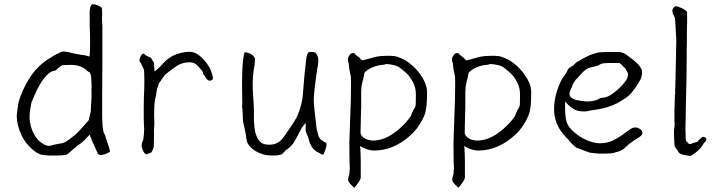

<svg xmlns="http://www.w3.org/2000/svg" viewBox="-20 -715 3352 902"><path d="M386.7 -67.4ZM403.3 -74.2Q403.3 -74.2 403.3 -80.1L400.4 -82L398.4 -79.1L394.5 -75.2Q376 -54.7 360.4 -42Q340.8 -30.3 319.3 -9.8Q308.6 0 301.8 5.4Q294.9 10.7 293 11.7Q275.4 15.6 247.1 15.6H210.9Q194.3 15.6 169.9 10.7Q168 8.8 166 8.8Q163.1 7.8 156.2 3.9Q149.4 1 147.5 -1Q102.5 -34.2 80.6 -81.1Q58.6 -127.9 58.6 -171.9Q58.6 -182.6 67.4 -236.3V-235.4Q83 -291 118.2 -347.2Q153.3 -403.3 207 -437.5Q234.4 -455.1 243.7 -459.5Q252.9 -463.9 271.5 -472.7Q289.1 -473.6 310.5 -467.8Q332 -461.9 358.4 -458Q383.8 -455.1 397.5 -450.2L399.4 -449.2L400.4 -451.2Q403.3 -461.9 403.3 -510.7Q403.3 -560.5 401.4 -591.8V-616.2Q401.4 -627.9 401.4 -637.7Q399.4 -680.7 409.2 -690.4L410.2 -691.4V-692.4Q410.2 -693.4 411.1 -694.3Q412.1 -695.3 413.1 -695.3H414.1Q426.8 -695.3 440.4 -689Q454.1 -682.6 458 -678.7Q460 -674.8 460 -647.5Q458 -618.2 460 -608.4Q460.9 -599.6 460.9 -587.9V-414.1L460 -260.7Q460 -229.5 460 -174.8Q460 -119.1 466.8 -93.8L474.6 -77.1Q474.6 -73.2 486.3 -40Q497.1 -7.8 497.1 -2.9Q495.1 0 479.5 6.8Q462.9 13.7 453.1 13.7Q445.3 13.7 439.5 6.8Q430.7 -11.7 422.9 -31.2L410.2 -57.6Q410.2 -66.4 403.3 -74.2ZM401.4 -375Q391.6 -378.9 388.7 -383.8V-384.8H387.7Q357.4 -410.2 314.9 -410.2Q272.5 -410.2 269.5 -407.2Q262.7 -401.4 254.9 -396.5Q247.1 -391.6 245.1 -386.7Q243.2 -383.8 227.5 -380.9Q210.9 -376 187.5 -347.7Q165 -318.4 147 -278.3Q128.9 -238.3 127.9 -234.4Q127.9 -230.5 123 -207Q119.1 -182.6 119.1 -175.8V-158.2Q119.1 -145.5 125 -122.1Q139.6 -71.3 169.9 -47.9Q199.2 -24.4 219.7 -31.2Q239.3 -37.1 258.8 -40Q280.3 -43 292 -50.8Q333 -79.1 351.6 -99.6Q370.1 -120.1 395.5 -148.4V-149.4H396.5Q400.4 -168 405.3 -186.5L406.2 -187.5L410.2 -261.7Q409.2 -280.3 409.7 -292Q410.2 -303.7 410.2 -314.5V-315.4L408.2 -352.5Q407.2 -361.3 406.2 -364.3Q404.3 -366.2 404.3 -367.2Q404.3 -369.1 402.3 -374Z M675.8 6.8Q671.9 9.8 669.9 9.8Q657.2 10.7 647.5 -18.6Q645.5 -25.4 645.5 -31.2Q645.5 -43 649.4 -48.8Q654.3 -57.6 656.2 -86.9Q658.2 -115.2 656.2 -127.9Q655.3 -138.7 655.3 -159.2V-209Q655.3 -239.3 656.2 -266.6Q658.2 -294.9 658.2 -333Q657.2 -371.1 657.2 -377.9Q657.2 -386.7 653.3 -394.5Q650.4 -400.4 646.5 -408.7Q642.6 -417 636.7 -425.8Q633.8 -431.6 636.7 -441.4Q641.6 -453.1 643.6 -456.1Q645.5 -459 649.4 -460.9Q652.3 -461.9 655.3 -463.9Q668 -451.2 678.7 -448.2Q688.5 -446.3 691.4 -439.5Q697.3 -430.7 701.2 -423.8Q704.1 -419.9 704.1 -416Q703.1 -409.2 705.1 -392.6L706.1 -378.9L716.8 -387.7Q729.5 -398.4 748 -418.9Q792 -467.8 868.2 -471.7Q905.3 -472.7 941.4 -429.7Q977.5 -387.7 980.5 -343.8Q973.6 -335.9 964.8 -335.9Q956.1 -335.9 948.2 -347.7Q945.3 -351.6 944.3 -353.5Q942.4 -359.4 936.5 -364.3Q934.6 -367.2 934.6 -372.1Q932.6 -381.8 905.3 -409.2Q887.7 -425.8 859.4 -421.9Q833 -418.9 813.5 -407.2Q795.9 -396.5 765.6 -372.1Q756.8 -367.2 742.2 -345.7Q729.5 -326.2 726.6 -323.2L725.6 -322.3V-320.3Q716.8 -296.9 714.8 -281.2Q713.9 -266.6 710.9 -256.8Q706.1 -244.1 705.1 -217.8Q705.1 -192.4 704.1 -173.8Q705.1 -155.3 705.1 -139.2Q705.1 -123 703.1 -102.5Q704.1 -82 703.1 -54.7L702.1 -23.4Q701.2 -22.5 699.7 -17.1Q698.2 -11.7 695.3 -5.9Q692.4 0 688.5 2.9Q681.6 4.9 675.8 6.8Z M1418 -433.6 1418.9 -439.5V-441.4Q1418.9 -446.3 1425.8 -465.8Q1427.7 -470.7 1444.3 -471.2Q1460.9 -471.7 1467.8 -460Q1475.6 -447.3 1475.6 -430.7Q1473.6 -411.1 1472.7 -401.4Q1471.7 -395.5 1469.7 -389.6V-388.7Q1468.8 -381.8 1467.8 -374Q1466.8 -366.2 1460.9 -322.3Q1457 -293 1455.1 -268.6Q1453.1 -248 1455.1 -223.6Q1457 -197.3 1460.9 -168.9Q1465.8 -125 1466.8 -115.2Q1466.8 -109.4 1472.7 -90.8Q1474.6 -81.1 1476.6 -74.2L1485.4 -60.5L1499 -50.8L1500 -49.8Q1504.9 -47.9 1510.7 -44.9Q1512.7 -44.9 1513.7 -40Q1514.6 -35.2 1512.7 -25.4Q1511.7 -22.5 1507.8 -8.8Q1503.9 1 1502.9 2.9Q1501 6.8 1499 10.7L1496.1 11.7Q1489.3 10.7 1480.5 3.9Q1474.6 0 1469.7 -1Q1465.8 -3.9 1460.9 -7.8Q1440.4 -22.5 1430.7 -58.6Q1428.7 -66.4 1427.7 -70.3Q1423.8 -79.1 1421.9 -84Q1419.9 -88.9 1418 -93.8Q1417 -98.6 1416 -103.5Q1416 -108.4 1416 -118.2V-137.7L1403.3 -122.1Q1399.4 -117.2 1388.7 -97.7Q1382.8 -85.9 1376 -73.2Q1369.1 -59.6 1362.3 -48.8Q1356.4 -38.1 1347.7 -30.3L1346.7 -28.3L1342.8 -25.4L1338.9 -21.5L1334 -17.6L1332 -15.6Q1325.2 -11.7 1321.3 -7.8L1309.6 4.9Q1307.6 5.9 1305.7 8.8Q1296.9 12.7 1284.2 14.6Q1279.3 15.6 1260.7 15.6Q1236.3 15.6 1216.8 10.3Q1197.3 4.9 1180.2 -5.4Q1163.1 -15.6 1151.4 -30.3Q1139.6 -43.9 1137.7 -62.5Q1135.7 -80.1 1132.3 -96.7Q1128.9 -113.3 1125 -129.9Q1121.1 -145.5 1121.1 -153.3Q1121.1 -167 1120.1 -180.7Q1119.1 -190.4 1119.1 -200.2V-201.2Q1118.2 -208 1117.2 -213.9Q1117.2 -222.7 1118.2 -234.4Q1118.2 -242.2 1117.7 -262.7Q1117.2 -283.2 1117.2 -309.1Q1117.2 -335 1117.7 -362.8Q1118.2 -390.6 1120.1 -414.1Q1122.1 -437.5 1125 -454.1Q1127 -465.8 1128.9 -468.8H1129.9Q1129.9 -469.7 1131.8 -469.7Q1135.7 -469.7 1146.5 -466.3Q1157.2 -462.9 1163.6 -458Q1169.9 -453.1 1173.8 -448.2Q1177.7 -442.4 1177.7 -439.5Q1177.7 -423.8 1175.8 -409.2Q1172.9 -394.5 1170.9 -378.9Q1168.9 -364.3 1168 -349.6Q1167 -335 1167 -321.3Q1167 -289.1 1169.9 -255.9Q1172.9 -210.9 1172.9 -191.4V-149.4Q1172.9 -143.6 1175.8 -114.3Q1177.7 -94.7 1184.6 -77.1Q1191.4 -59.6 1203.1 -47.9Q1215.8 -35.2 1246.1 -35.2Q1265.6 -35.2 1281.2 -43Q1296.9 -50.8 1308.6 -65.4Q1319.3 -80.1 1334 -101.6Q1369.1 -153.3 1376 -168Q1399.4 -225.6 1402.3 -265.6Q1411.1 -380.9 1418 -432.6Z M1884.8 -137.7Q1893.6 -147.5 1900.9 -156.7Q1908.2 -166 1910.2 -169.9Q1912.1 -174.8 1914.1 -180.7L1917 -187.5Q1919.9 -195.3 1920.9 -196.3Q1923.8 -200.2 1929.7 -210.9Q1931.6 -215.8 1932.6 -219.7Q1933.6 -223.6 1933.6 -274.4Q1933.6 -303.7 1919.9 -329.1Q1903.3 -360.4 1884.8 -375Q1879.9 -378.9 1876 -382.8Q1871.1 -386.7 1865.2 -391.6Q1854.5 -400.4 1845.7 -404.3Q1834 -409.2 1820.3 -411.1Q1805.7 -414.1 1794.9 -414.1Q1793 -414.1 1786.1 -412.1Q1784.2 -411.1 1784.2 -411.1H1783.2Q1779.3 -410.2 1775.4 -410.2Q1772.5 -410.2 1770.5 -409.2Q1769.5 -409.2 1766.6 -409.2H1765.6Q1757.8 -408.2 1746.1 -404.3Q1733.4 -401.4 1722.7 -395.5Q1710.9 -389.6 1702.1 -382.8Q1691.4 -375 1690.4 -365.2Q1689.5 -355.5 1686.5 -344.7Q1685.5 -341.8 1684.6 -337.9Q1683.6 -333 1682.6 -329.1Q1678.7 -315.4 1677.7 -303.2Q1676.8 -291 1676.8 -279.3V-209Q1676.8 -196.3 1675.8 -182.6Q1674.8 -160.2 1674.8 -137.7Q1673.8 -115.2 1673.8 -92.8Q1673.8 -83 1680.7 -75.2Q1687.5 -68.4 1696.3 -63.5Q1705.1 -58.6 1715.8 -56.6Q1726.6 -54.7 1734.4 -54.7Q1806.6 -54.7 1884.8 -137.7ZM1643.6 167Q1636.7 161.1 1626 149.4Q1615.2 136.7 1615.2 127.9Q1615.2 121.1 1620.1 107.4V106.4Q1622.1 100.6 1622.1 93.8Q1621.1 84 1623 83Q1624 83 1623 73.2Q1623 64.5 1623 63.5Q1622.1 55.7 1622.1 46.9Q1622.1 2.9 1621.1 -38.1L1622.1 -70.3Q1623 -89.8 1626 -185.5Q1628.9 -244.1 1628.9 -302.7V-330.1Q1628.9 -353.5 1627.9 -357.4Q1619.1 -394.5 1619.1 -410.2Q1619.1 -412.1 1618.2 -416L1617.2 -420.9V-421.9Q1616.2 -423.8 1616.2 -423.8V-424.8L1615.2 -425.8Q1614.3 -428.7 1614.3 -437.5Q1614.3 -445.3 1622.1 -456.1Q1628.9 -465.8 1637.7 -465.8Q1643.6 -465.8 1646.5 -462.9Q1652.3 -455.1 1660.2 -450.2Q1669.9 -443.4 1670.9 -441.4Q1679.7 -429.7 1685.5 -431.6Q1736.3 -446.3 1745.1 -448.2H1746.1Q1767.6 -453.1 1807.6 -453.1Q1819.3 -453.1 1831.5 -451.7Q1843.8 -450.2 1854.5 -445.3Q1877.9 -437.5 1901.4 -419.9Q1924.8 -402.3 1943.4 -379.9Q1962.9 -356.4 1974.6 -331.1Q1986.3 -306.6 1986.3 -282.2Q1986.3 -209 1976.6 -180.7Q1965.8 -152.3 1949.2 -127Q1932.6 -101.6 1911.1 -82Q1831.1 -7.8 1737.3 -7.8Q1721.7 -7.8 1706.5 -12.7Q1691.4 -17.6 1679.7 -24.4L1671.9 -29.3V-20.5V-11.7V-10.7L1672.9 -6.8V2Q1676.8 -12.7 1673.8 -31.2L1674.8 -25.4Q1672.9 -13.7 1673.8 -2.9Q1674.8 14.6 1674.8 43.9V117.2Q1674.8 122.1 1671.9 128.9Q1668 136.7 1662.1 144.5Q1657.2 152.3 1651.4 159.2Q1647.5 164.1 1643.6 167ZM1685.5 -432.6 1684.6 -431.6Q1685.5 -431.6 1685.5 -431.6Q1685.5 -431.6 1685.5 -432.6Z M2374 -137.7Q2382.8 -147.5 2390.1 -156.7Q2397.5 -166 2399.4 -169.9Q2401.4 -174.8 2403.3 -180.7L2406.2 -187.5Q2409.2 -195.3 2410.2 -196.3Q2413.1 -200.2 2418.9 -210.9Q2420.9 -215.8 2421.9 -219.7Q2422.9 -223.6 2422.9 -274.4Q2422.9 -303.7 2409.2 -329.1Q2392.6 -360.4 2374 -375Q2369.1 -378.9 2365.2 -382.8Q2360.4 -386.7 2354.5 -391.6Q2343.8 -400.4 2335 -404.3Q2323.2 -409.2 2309.6 -411.1Q2294.9 -414.1 2284.2 -414.1Q2282.2 -414.1 2275.4 -412.1Q2273.4 -411.1 2273.4 -411.1H2272.5Q2268.6 -410.2 2264.6 -410.2Q2261.7 -410.2 2259.8 -409.2Q2258.8 -409.2 2255.9 -409.2H2254.9Q2247.1 -408.2 2235.4 -404.3Q2222.7 -401.4 2211.9 -395.5Q2200.2 -389.6 2191.4 -382.8Q2180.7 -375 2179.7 -365.2Q2178.7 -355.5 2175.8 -344.7Q2174.8 -341.8 2173.8 -337.9Q2172.9 -333 2171.9 -329.1Q2168 -315.4 2167 -303.2Q2166 -291 2166 -279.3V-209Q2166 -196.3 2165 -182.6Q2164.1 -160.2 2164.1 -137.7Q2163.1 -115.2 2163.1 -92.8Q2163.1 -83 2169.9 -75.2Q2176.8 -68.4 2185.5 -63.5Q2194.3 -58.6 2205.1 -56.6Q2215.8 -54.7 2223.6 -54.7Q2295.9 -54.7 2374 -137.7ZM2132.8 167Q2126 161.1 2115.2 149.4Q2104.5 136.7 2104.5 127.9Q2104.5 121.1 2109.4 107.4V106.4Q2111.3 100.6 2111.3 93.8Q2110.4 84 2112.3 83Q2113.3 83 2112.3 73.2Q2112.3 64.5 2112.3 63.5Q2111.3 55.7 2111.3 46.9Q2111.3 2.9 2110.4 -38.1L2111.3 -70.3Q2112.3 -89.8 2115.2 -185.5Q2118.2 -244.1 2118.2 -302.7V-330.1Q2118.2 -353.5 2117.2 -357.4Q2108.4 -394.5 2108.4 -410.2Q2108.4 -412.1 2107.4 -416L2106.4 -420.9V-421.9Q2105.5 -423.8 2105.5 -423.8V-424.8L2104.5 -425.8Q2103.5 -428.7 2103.5 -437.5Q2103.5 -445.3 2111.3 -456.1Q2118.2 -465.8 2127 -465.8Q2132.8 -465.8 2135.7 -462.9Q2141.6 -455.1 2149.4 -450.2Q2159.2 -443.4 2160.2 -441.4Q2168.9 -429.7 2174.8 -431.6Q2225.6 -446.3 2234.4 -448.2H2235.4Q2256.8 -453.1 2296.9 -453.1Q2308.6 -453.1 2320.8 -451.7Q2333 -450.2 2343.8 -445.3Q2367.2 -437.5 2390.6 -419.9Q2414.1 -402.3 2432.6 -379.9Q2452.1 -356.4 2463.9 -331.1Q2475.6 -306.6 2475.6 -282.2Q2475.6 -209 2465.8 -180.7Q2455.1 -152.3 2438.5 -127Q2421.9 -101.6 2400.4 -82Q2320.3 -7.8 2226.6 -7.8Q2210.9 -7.8 2195.8 -12.7Q2180.7 -17.6 2168.9 -24.4L2161.1 -29.3V-20.5V-11.7V-10.7L2162.1 -6.8V2Q2166 -12.7 2163.1 -31.2L2164.1 -25.4Q2162.1 -13.7 2163.1 -2.9Q2164.1 14.6 2164.1 43.9V117.2Q2164.1 122.1 2161.1 128.9Q2157.2 136.7 2151.4 144.5Q2146.5 152.3 2140.6 159.2Q2136.7 164.1 2132.8 167ZM2174.8 -432.6 2173.8 -431.6Q2174.8 -431.6 2174.8 -431.6Q2174.8 -431.6 2174.8 -432.6Z M2650.4 -58.6Q2648.4 -61.5 2642.6 -66.4Q2640.6 -69.3 2638.7 -70.3Q2637.7 -71.3 2636.7 -72.3V-73.2Q2583 -127.9 2583 -203.1Q2583 -236.3 2592.3 -272Q2601.6 -307.6 2617.2 -337.9H2618.2Q2619.1 -342.8 2622.1 -347.2Q2625 -351.6 2627.9 -354.5L2628.9 -355.5L2640.6 -373Q2643.6 -377 2644.5 -380.9Q2646.5 -384.8 2648.4 -389.6Q2650.4 -392.6 2652.8 -395Q2655.3 -397.5 2659.2 -398.4L2660.2 -399.4H2662.1V-401.4V-403.3H2664.1H2665H2666Q2668 -404.3 2669.9 -405.3Q2673.8 -407.2 2676.8 -411.1Q2679.7 -415 2683.6 -418Q2687.5 -420.9 2691.4 -424.8Q2703.1 -428.7 2710.9 -435.5Q2733.4 -448.2 2751 -456.1Q2768.6 -462.9 2788.1 -467.8Q2798.8 -469.7 2807.6 -469.7Q2816.4 -469.7 2827.1 -470.7H2875Q2880.9 -470.7 2888.7 -470.7Q2895.5 -469.7 2904.3 -467.8Q2911.1 -465.8 2923.8 -457Q2936.5 -448.2 2950.2 -437.5Q2963.9 -426.8 2975.6 -415Q2986.3 -404.3 2988.3 -398.4L2989.3 -397.5Q2996.1 -388.7 2996.1 -377.9Q2996.1 -356.4 2990.2 -344.7Q2984.4 -332 2972.7 -314.5Q2967.8 -306.6 2963.4 -300.3Q2959 -293.9 2953.1 -287.1Q2948.2 -280.3 2943.4 -274.9Q2938.5 -269.5 2931.6 -263.7Q2895.5 -236.3 2861.3 -221.7Q2827.1 -207 2782.2 -200.2L2755.9 -196.3Q2739.3 -191.4 2726.6 -191.4Q2696.3 -191.4 2679.7 -200.2Q2662.1 -209 2643.6 -228.5L2638.7 -233.4L2634.8 -238.3V-231.4V-225.6V-203.1Q2634.8 -187.5 2636.7 -170.9Q2637.7 -154.3 2642.6 -139.6Q2649.4 -121.1 2667 -103.5Q2684.6 -85.9 2706.5 -72.3Q2728.5 -58.6 2752 -50.8Q2776.4 -42 2797.9 -42Q2831.1 -42 2856.4 -53.7Q2881.8 -65.4 2902.3 -80.1Q2912.1 -87.9 2920.9 -94.2Q2929.7 -100.6 2937.5 -105.5Q2950.2 -116.2 2965.8 -116.2Q2975.6 -116.2 2987.3 -108.4Q2998 -100.6 2998 -90.8V-87.9Q2996.1 -81.1 2991.2 -77.1Q2984.4 -71.3 2978.5 -67.4H2977.5Q2966.8 -60.5 2955.6 -53.2Q2944.3 -45.9 2934.6 -38.1Q2926.8 -31.2 2920.9 -25.4L2910.2 -15.6Q2903.3 -10.7 2896.5 -7.3Q2889.6 -3.9 2881.8 -2H2880.9Q2864.3 3.9 2847.7 5.9Q2830.1 6.8 2810.5 6.8Q2791 6.8 2777.3 5.4Q2763.7 3.9 2750 2L2723.6 -7.8Q2710 -12.7 2690.4 -20.5Q2688.5 -20.5 2687.5 -21.5Q2686.5 -22.5 2684.6 -23.4V-24.4H2683.6Q2679.7 -26.4 2678.7 -27.3L2677.7 -28.3V-29.3Q2673.8 -34.2 2669.9 -37.1Q2666 -40 2663.1 -43.9Q2660.2 -47.9 2656.2 -50.8Q2653.3 -53.7 2650.4 -58.6ZM2667 -307.6Q2665 -302.7 2660.2 -292Q2655.3 -279.3 2655.3 -273.4Q2655.3 -262.7 2666 -254.9Q2674.8 -249 2686.5 -245.1H2687.5Q2701.2 -242.2 2714.8 -240.2Q2728.5 -238.3 2736.3 -238.3Q2746.1 -238.3 2762.7 -240.2Q2779.3 -243.2 2787.1 -247.1H2788.1Q2797.9 -253.9 2802.7 -254.9Q2807.6 -255.9 2817.4 -256.8Q2832 -257.8 2851.6 -270.5Q2870.1 -283.2 2887.7 -299.3Q2905.3 -315.4 2918 -333Q2930.7 -350.6 2930.7 -365.2Q2930.7 -371.1 2925.8 -378.9Q2921.9 -386.7 2917 -394.5L2915 -395.5V-396.5Q2911.1 -397.5 2910.2 -400.4Q2907.2 -404.3 2904.3 -406.2V-407.2Q2899.4 -411.1 2897.5 -413.1L2892.6 -417V-418L2891.6 -418.9H2890.6H2889.6H2835Q2827.1 -418.9 2819.3 -418Q2803.7 -417 2793.9 -409.2Q2791 -407.2 2789.1 -406.2Q2788.1 -406.2 2788.1 -406.2Q2786.1 -406.2 2783.2 -405.3L2769.5 -401.4Q2757.8 -399.4 2749 -396.5Q2740.2 -393.6 2733.4 -388.7Q2726.6 -383.8 2719.7 -377.9Q2712.9 -371.1 2705.1 -362.3Q2697.3 -353.5 2693.4 -348.6Q2687.5 -343.8 2682.6 -337.9V-336.9Q2679.7 -332 2675.8 -327.1Q2670.9 -320.3 2667 -307.6Z M3201.2 -76.2Q3201.2 -66.4 3201.2 -66.4V-65.4Q3202.1 -53.7 3204.1 -51.8L3215.8 -40L3217.8 -38.1H3220.7L3227.5 -40Q3230.5 -40 3234.4 -42Q3239.3 -45.9 3242.2 -44.9Q3245.1 -44.9 3251 -47.9V-46.9L3254.9 -48.8L3257.8 -49.8L3259.8 -50.8V-53.7V-54.7Q3276.4 -70.3 3283.2 -72.3Q3287.1 -72.3 3293.9 -68.4Q3299.8 -64.5 3298.8 -60.5V-59.6L3296.9 -57.6V-55.7V-54.7Q3295.9 -51.8 3292 -47.9Q3289.1 -44.9 3287.1 -43Q3284.2 -40 3283.2 -37.1Q3275.4 -25.4 3274.4 -23.4Q3266.6 -14.6 3257.8 -5.9Q3248 2 3237.3 9.8Q3229.5 16.6 3220.7 17.6L3192.4 12.7Q3192.4 12.7 3192.4 12.7Q3192.4 12.7 3192.4 12.7Q3184.6 10.7 3178.7 8.8Q3171.9 4.9 3169.9 2H3168.9Q3166 -2 3164.1 -6.8Q3161.1 -12.7 3155.3 -17.6Q3150.4 -25.4 3149.4 -29.3Q3148.4 -33.2 3147.5 -53.7Q3146.5 -79.1 3146.5 -83Q3146.5 -92.8 3146.5 -105.5Q3149.4 -118.2 3149.4 -132.8Q3148.4 -138.7 3148.4 -165Q3147.5 -180.7 3150.4 -257.8Q3151.4 -259.8 3150.4 -263.7Q3150.4 -266.6 3150.4 -268.6L3151.4 -269.5Q3151.4 -276.4 3152.3 -277.3V-279.3Q3152.3 -281.2 3151.4 -284.2Q3151.4 -287.1 3152.3 -298.8Q3153.3 -315.4 3155.3 -430.7Q3155.3 -440.4 3156.2 -476.1Q3157.2 -511.7 3157.2 -525.4Q3157.2 -538.1 3152.3 -614.3Q3151.4 -629.9 3149.4 -633.8Q3146.5 -639.6 3143.6 -645.5Q3141.6 -648.4 3141.6 -650.4Q3140.6 -652.3 3139.6 -655.3Q3138.7 -658.2 3138.7 -666Q3138.7 -671.9 3144.5 -678.7Q3150.4 -686.5 3156.2 -685.5Q3160.2 -685.5 3168 -682.6Q3176.8 -679.7 3185.5 -675.8Q3194.3 -670.9 3200.2 -667Q3206.1 -662.1 3207 -659.2Q3208 -655.3 3208 -644.5Q3208 -629.9 3208 -609.4Q3208 -588.9 3207 -565.4Q3207 -542 3207 -519.5Q3207 -497.1 3206.1 -481.4V-459Q3206.1 -401.4 3205.1 -344.7Q3204.1 -302.7 3203.1 -259.8Q3202.1 -243.2 3202.1 -216.8Q3202.1 -190.4 3201.2 -162.1Q3200.2 -111.3 3200.2 -110.4Q3200.2 -109.4 3201.2 -76.2ZM3287.1 -43Q3287.1 -43 3287.1 -43Z"/></svg>

Font: ToneOZ-YinPZ-Tsuipita-TC
Style: Regular
Weight: 400
Designer: ÂÆ£ÂøóÂáåJeffrey Xuan(jeffreyx@gmail.com, ToneOZ.com) ÈòøÂù§(cjkFonts)
Foundry: ToneOZ
Version: Version 0.24071